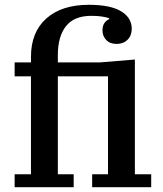

<svg xmlns="http://www.w3.org/2000/svg" viewBox="-20 -780 681 800"><path d="M41 -54H109V-462H41V-520H109V-543Q109 -646 173 -703Q237 -760 350 -760Q440 -760 484.5 -733Q529 -706 529 -660Q529 -632 511.5 -614.5Q494 -597 466 -597Q438 -597 422.5 -613.5Q407 -630 407 -653Q407 -673 415.5 -684.5Q424 -696 435 -700V-704Q424 -708 405.5 -711Q387 -714 360 -714Q289 -714 255 -671Q221 -628 221 -551V-520H397L542 -532V-54H610V0H364V-54H430V-462H221V-54H287V0H41Z"/></svg>

Font: IBM Plex Serif Medium
Style: Regular
Weight: 500
Designer: Mike Abbink, Paul van der Laan, Pieter van Rosmalen
Foundry: Bold Monday
Version: Version 2.5